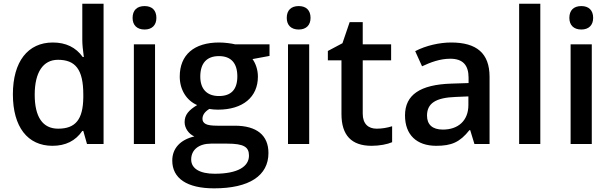

<svg xmlns="http://www.w3.org/2000/svg" viewBox="-20 -780 3308 1040"><path d="M264.2 9.8C335 9.8 389.2 -17.1 425.8 -70.8H431.2L451.2 0H541V-759.8H425.8V-563C425.8 -540.5 428.7 -509.8 434.1 -471.2H428.2C391.1 -523.4 336.9 -549.8 266.1 -549.8C130.9 -549.8 49.8 -446.3 49.8 -269C49.8 -92.8 129.4 9.8 264.2 9.8ZM294.9 -83C210.4 -83 168 -147.5 168 -267.1C168 -388.2 213.4 -456.1 293.9 -456.1C388.2 -456.1 431.2 -404.3 431.2 -268.1V-252C429.7 -132.8 389.2 -83 294.9 -83Z M698.2 -683.1C698.2 -644 721.7 -620.1 763.2 -620.1C803.7 -620.1 827.1 -644 827.1 -683.1C827.1 -724.1 803.7 -747.1 763.2 -747.1C721.7 -747.1 698.2 -724.1 698.2 -683.1ZM819.8 -540H705.1V0H819.8Z M1252.9 -540C1235.8 -544.4 1197.8 -549.8 1167 -549.8C1030.3 -549.8 953.6 -482.4 953.6 -365.2C953.6 -292.5 991.7 -234.9 1047.9 -210.9C1002.9 -183.6 980 -158.7 980 -118.2C980 -86.4 1002 -54.2 1032.7 -41C957 -23.4 913.1 23.4 913.1 89.8C913.1 186 992.7 240.2 1139.6 240.2C1330.6 240.2 1434.1 171.4 1434.1 48.8C1434.1 -46.9 1371.1 -99.1 1252 -99.1H1157.7C1127 -99.1 1105.5 -102.1 1094.2 -108.4C1082.5 -114.7 1076.7 -124 1076.7 -136.2C1076.7 -156.7 1088.9 -174.8 1113.8 -189.9C1127.9 -187.5 1143.6 -186 1160.6 -186C1295.4 -186 1377 -253.9 1377 -365.2C1377 -402.3 1364.7 -437 1347.7 -460L1439.9 -477.1V-540ZM1064.9 -365.2C1064.9 -437.5 1099.6 -476.1 1166 -476.1C1232.9 -476.1 1265.6 -436.5 1265.6 -366.2C1265.6 -295.4 1232.4 -259.8 1166 -259.8C1101.1 -259.8 1064.9 -297.4 1064.9 -365.2ZM1015.6 84C1015.6 31.2 1057.1 -2 1123 -2H1210C1301.3 -2 1328.6 16.1 1328.6 63C1328.6 122.1 1268.1 161.1 1143.1 161.1C1062.5 161.1 1015.6 133.3 1015.6 84Z M1533.2 -683.1C1533.2 -644 1556.6 -620.1 1598.1 -620.1C1638.7 -620.1 1662.1 -644 1662.1 -683.1C1662.1 -724.1 1638.7 -747.1 1598.1 -747.1C1556.6 -747.1 1533.2 -724.1 1533.2 -683.1ZM1654.8 -540H1540V0H1654.8Z M2020 -83C1975.1 -83 1944.8 -108.9 1944.8 -164.1V-453.1H2098.6V-540H1944.8V-660.2H1874L1835 -545.9L1755.9 -503.9V-453.1H1829.6V-162.1C1829.6 -47.4 1883.8 9.8 1992.7 9.8C2035.6 9.8 2078.6 1.5 2104 -9.8V-96.2C2076.2 -87.4 2047.9 -83 2020 -83Z M2631.8 0V-363.8C2631.8 -492.2 2561 -549.8 2423.8 -549.8C2361.8 -549.8 2287.6 -533.7 2229 -502.9L2266.1 -420.9C2313 -442.9 2363.8 -461.9 2418.9 -461.9C2486.8 -461.9 2518.1 -427.7 2518.1 -358.9V-330.1L2424.8 -327.1C2255.4 -321.8 2173.8 -266.1 2173.8 -154.8C2173.8 -49.8 2236.8 9.8 2342.8 9.8C2425.3 9.8 2470.7 -9.3 2522.9 -75.2H2526.9L2549.8 0ZM2378.9 -78.1C2321.8 -78.1 2293 -105.5 2293 -153.8C2293 -220.2 2339.8 -251 2447.8 -254.9L2517.1 -257.8V-210.9C2517.1 -127 2462.4 -78.1 2378.9 -78.1Z M2906.7 -759.8H2792V0H2906.7Z M3064 -683.1C3064 -644 3087.4 -620.1 3128.9 -620.1C3169.4 -620.1 3192.9 -644 3192.9 -683.1C3192.9 -724.1 3169.4 -747.1 3128.9 -747.1C3087.4 -747.1 3064 -724.1 3064 -683.1ZM3185.5 -540H3070.8V0H3185.5Z"/></svg>

Font: Open Sans 600
Style: Regular
Weight: 600
Foundry: Ascender Corporation
Version: Version 1.100;PS 001.100;hotconv 1.0.88;makeotf.lib2.5.64775